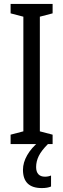

<svg xmlns="http://www.w3.org/2000/svg" viewBox="-20 -734 323 978"><path d="M34 0V-48L99 -65V-649L34 -666V-714H248V-666L183 -649V-65L248 -48V0ZM209 166Q226 166 240 160V216Q222 224 193 224Q97 224 97 131Q97 94 118.5 56.5Q140 19 178 -12L224 0Q191 33 177.5 60.5Q164 88 164 117Q164 141 175.5 153.5Q187 166 209 166Z"/></svg>

Font: Noto Sans UI Cond
Style: Regular
Weight: 400
Width: 3
Designer: Monotype Design Team
Foundry: Monotype Imaging Inc.
Version: Version 1.001